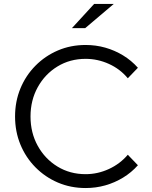

<svg xmlns="http://www.w3.org/2000/svg" viewBox="-20 -938 766 969"><path d="M412 11Q337 11 272.5 -16.5Q208 -44 159 -93.5Q110 -143 83 -208.5Q56 -274 56 -350Q56 -426 83 -491.5Q110 -557 159 -606.5Q208 -656 272.5 -683.5Q337 -711 412 -711Q464 -711 511.5 -697.5Q559 -684 601 -658.5Q643 -633 676 -596L625 -543Q586 -590 529.5 -615.5Q473 -641 412 -641Q333 -641 270 -602.5Q207 -564 170.5 -498Q134 -432 134 -350Q134 -268 170.5 -202Q207 -136 270 -97.5Q333 -59 412 -59Q473 -59 529.5 -85Q586 -111 625 -157L676 -104Q643 -67 601 -41.5Q559 -16 511.5 -2.5Q464 11 412 11ZM343 -796 455 -918H554L410 -796Z"/></svg>

Font: Red Hat Text VF
Style: Regular
Weight: 400
Designer: Pentagram, MCKL
Foundry: Pentagram, MCKL
Version: Version 1.023